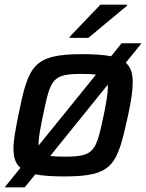

<svg xmlns="http://www.w3.org/2000/svg" viewBox="-27 -751 629 826"><path d="M353 -588 519 -726 520 -731H405L273 -593L272 -588ZM514 -481 582 -565H496L451 -509C420 -515 379 -518 328 -518C114 -518 95 -468 52 -255C40 -194 31 -149 31 -113C31 -75 39 -47 61 -29L-7 55H79L125 -1C156 5 197 8 249 8C463 8 477 -42 524 -255C537 -315 544 -360 544 -396C544 -435 536 -462 514 -481ZM139 -125V-135C139 -161 147 -200 158 -255C191 -411 196 -433 326 -433C351 -433 371 -432 386 -430ZM419 -255C386 -99 380 -77 250 -77C225 -77 205 -78 189 -80L436 -386C437 -382 437 -378 437 -374C437 -347 430 -309 419 -255Z"/></svg>

Font: Saira UNSAM Medium Italic
Style: Regular
Weight: 500
Italic angle: -12°
Designer: Hector Gatti with collaboration of the Omnibus-Type team
Foundry: Omnibus-Type
Version: Version 0.072;PS 000.072;hotconv 1.0.88;makeotf.lib2.5.64775